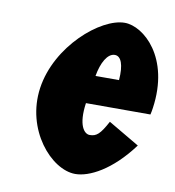

<svg xmlns="http://www.w3.org/2000/svg" viewBox="-67 -588 602 662"><g transform="rotate(10 234.0 -256.5)"><path d="M459.3 -232C461.2 -238 462.7 -249 463.8 -256C489.7 -436 384 -528 317.6 -528C233.5 -528 90.6 -406 69 -256C47.6 -107 155.2 15 239.3 15C287.4 15 363 -22 435 -119L326.1 -183C301.3 -137 289.2 -126 265.1 -126C246.1 -126 222.2 -153 233.6 -232ZM249.8 -330C257.8 -377 277.4 -413 303.1 -413C325 -413 336.5 -384 332.1 -330Z"/></g></svg>

Font: Blink
Style: Obl
Weight: 400
Designer: Mew Too
Foundry: Cannot Into Space Fonts
Version: Version 001.000